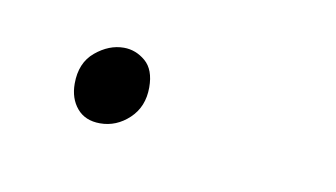

<svg xmlns="http://www.w3.org/2000/svg" viewBox="-26 -89 222 127"><g transform="rotate(10 84.5 -26.0)"><path d="M44 0Q34 0 28.5 -6.5Q23 -13 23 -23Q23 -37 32 -44.5Q41 -52 51 -52Q59 -52 65.5 -46.5Q72 -41 72 -29Q72 -16 63.5 -8Q55 0 44 0Z"/></g></svg>

Font: Bitter Thin
Style: Italic
Weight: 100
Italic angle: -9°
Designer: Sol Matas, and Bitter project Authors
Foundry: Sol Matas
Version: Version 2.002